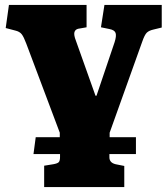

<svg xmlns="http://www.w3.org/2000/svg" viewBox="-20 -535 674 774"><path d="M158 219V133L195 127Q212 124 217 118.5Q222 113 222 98V86H115L124 18H221V0L86 -359Q76 -386 67.5 -397Q59 -408 41 -412L3 -422L16 -515H329V-425L295 -419Q283 -416 280 -405Q277 -394 286 -371L365 -149H369L442 -365Q450 -390 446 -402Q442 -414 421 -418L387 -425L401 -515H632V-424L599 -416Q581 -412 572 -403.5Q563 -395 553 -366L422 0V18H528V86H421V99Q421 121 446 127L481 134V219Z"/></svg>

Font: Literata 12pt ExtraBold
Style: Regular
Weight: 800
Designer: Latin by Veronika Burian and Jose Scaglione. Greek by Irene Vlachou. Cyrillic by Vera Evstafieva.
Foundry: TypeTogether
Version: Version 3.002